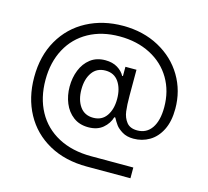

<svg xmlns="http://www.w3.org/2000/svg" viewBox="-121 -851 1252 1157"><g transform="rotate(15 505.5 -273.0)"><path d="M70 -274Q70 -407 127 -506Q184 -605 284 -658Q384 -711 509 -711Q635 -711 733.5 -657.5Q832 -604 886.5 -512.5Q941 -421 941 -309Q941 -230 914 -176.5Q887 -123 842 -96.5Q797 -70 743 -70Q701 -70 672.5 -87.5Q644 -105 631 -123Q618 -141 605 -165H599Q587 -124 552.5 -95Q518 -66 462 -66Q407 -66 368.5 -95Q330 -124 310.5 -171.5Q291 -219 291 -274Q291 -330 310 -377.5Q329 -425 366.5 -454Q404 -483 459 -483Q504 -483 535 -464Q566 -445 580 -418H585V-476H654V-315Q654 -256 659 -217.5Q664 -179 685.5 -151.5Q707 -124 752 -124Q810 -124 842 -170.5Q874 -217 874 -301Q874 -401 828 -479Q782 -557 698 -600.5Q614 -644 505 -644Q395 -644 312.5 -598.5Q230 -553 185 -469.5Q140 -386 140 -276Q140 -164 186 -79.5Q232 5 319 51.5Q406 98 525 98H788V165H516Q380 165 279 109Q178 53 124 -46.5Q70 -146 70 -274ZM587 -275Q587 -340 558.5 -381.5Q530 -423 476 -423Q422 -423 393 -382Q364 -341 364 -276Q364 -211 393 -170Q422 -129 476 -129Q530 -129 558.5 -170Q587 -211 587 -275Z"/></g></svg>

Font: Be Vietnam
Style: Regular
Weight: 400
Designer: Gabriel Lam
Foundry: TypeRant
Version: Version 4.000